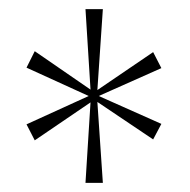

<svg xmlns="http://www.w3.org/2000/svg" viewBox="-20 -780 416 420"><path d="M167 -380 178 -556 56 -473 38 -508 174 -570 38 -632 56 -668 178 -584 167 -760H205L193 -583L315 -666L333 -631L196 -570L333 -509L315 -475L193 -557L205 -380Z"/></svg>

Font: Noto Serif Display Condensed ExtraLight
Style: Regular
Weight: 200
Width: 3
Designer: Monotype Design Team
Foundry: Monotype Imaging Inc.
Version: Version 2.009